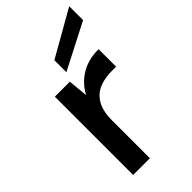

<svg xmlns="http://www.w3.org/2000/svg" viewBox="-230 -798 860 860"><g transform="rotate(-45 199.5 -368.5)"><path d="M67 0V-496H162L171 -402Q197 -451 243.5 -479.5Q290 -508 356 -508V-397H327Q283 -397 248.5 -382.5Q214 -368 193.5 -333.5Q173 -299 173 -238V0ZM181 -537V-613L399 -737V-649Z"/></g></svg>

Font: Ultramarine Medium
Style: Regular
Weight: 500
Designer: Colophon Foundry, Jonny Pinhorn
Foundry: Colophon Foundry
Version: Version 1.200; ttfautohint (v1.8.3)